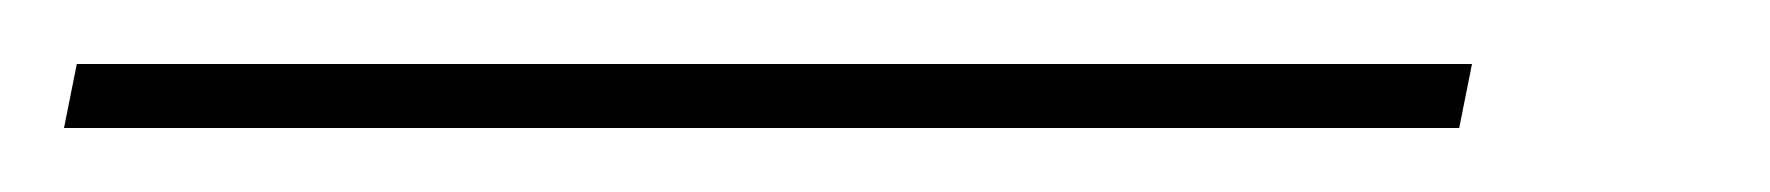

<svg xmlns="http://www.w3.org/2000/svg" viewBox="-107 79 553 60"><path d="M-87 119H349L353 99H-83Z"/></svg>

Font: Noto Serif Display SemiCondensed SemiBold
Style: Italic
Weight: 600
Width: 4
Italic angle: -12°
Designer: Monotype Design Team
Foundry: Monotype Imaging Inc.
Version: Version 2.009